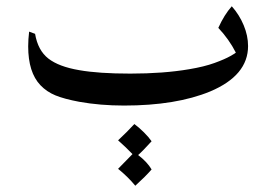

<svg xmlns="http://www.w3.org/2000/svg" viewBox="-20 -330 872 613"><path d="M772 -183Q772 -89 651 -38Q542 7 376 7Q300 7 233 -5Q185 -14 157 -25.5Q129 -37 109 -58Q70 -99 70 -182Q70 -204 73 -229L92 -222Q101 -169 134.5 -143Q168 -117 233 -106Q295 -95 396 -95Q502 -95 584 -109Q632 -117 665 -129Q698 -141 715.5 -151Q733 -161 733 -162Q711 -205 677 -241Q696 -283 720 -310Q744 -283 758 -249.5Q772 -216 772 -183ZM464 211Q445 233 412 263Q388 234 357 209L403 162Q383 141 357 118Q385 92 409 66Q424 77 439.5 92.5Q455 108 464 121Q434 154 421 165Q450 187 464 211Z"/></svg>

Font: Mirza
Style: Regular
Weight: 400
Designer: Arabic design by Kourosh Beigpour, Latin design by Eduardo Tunni, engineering by Lasse Fister
Version: Version 1.0010g